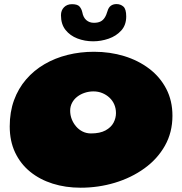

<svg xmlns="http://www.w3.org/2000/svg" viewBox="-20 -844 870 918"><path d="M365.5 53.5Q293.5 53.5 231.8 34Q170 14.5 124 -23Q78 -60.5 52.2 -115Q26.5 -169.5 26.5 -239.5Q26.5 -308.5 47 -364.8Q67.5 -421 104.8 -464.2Q142 -507.5 192.5 -537Q243 -566.5 303.2 -581.5Q363.5 -596.5 429.5 -596.5Q506 -596.5 573.8 -575.8Q641.5 -555 693.5 -515.5Q745.5 -476 775 -419.2Q804.5 -362.5 804.5 -290.5Q804.5 -211 768.5 -147.2Q732.5 -83.5 670.2 -38.8Q608 6 529.2 29.8Q450.5 53.5 365.5 53.5ZM415 -206Q458 -206 484.5 -220.5Q511 -235 522.8 -257.2Q534.5 -279.5 534.5 -303Q534.5 -325.5 526.5 -344.2Q518.5 -363 503.5 -377Q488.5 -391 469 -399Q449.5 -407 426.5 -407Q405.5 -407 385.5 -400.5Q365.5 -394 349.8 -382Q334 -370 324.8 -352.8Q315.5 -335.5 315.5 -315Q315.5 -293.5 323 -274.2Q330.5 -255 343.8 -239.5Q357 -224 375.2 -215Q393.5 -206 415 -206ZM425 -646.5Q385.5 -646.5 350.2 -660Q315 -673.5 293.2 -701Q271.5 -728.5 271.5 -771Q271.5 -794.5 286 -809.2Q300.5 -824 324 -824Q350.5 -824 360.2 -812.8Q370 -801.5 373.5 -785.5Q378 -760.5 392.8 -747.8Q407.5 -735 429 -735Q447.5 -735 459.8 -740.8Q472 -746.5 480.2 -759Q488.5 -771.5 494 -791Q499 -808.5 510 -816.5Q521 -824.5 537 -824.5Q556.5 -824.5 570 -812.5Q583.5 -800.5 583.5 -765.5Q583.5 -724 559.5 -697.8Q535.5 -671.5 499.2 -659Q463 -646.5 425 -646.5Z"/></svg>

Font: Gluten Thin ExtraBold
Style: Regular
Weight: 800
Version: Version 1.300